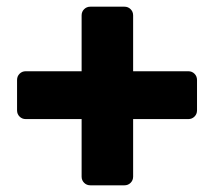

<svg xmlns="http://www.w3.org/2000/svg" viewBox="-20 -587 640 574"><path d="M250 -33Q239 -33 231.5 -40.5Q224 -48 224 -59V-231H57Q46 -231 38.5 -238.5Q31 -246 31 -257V-348Q31 -359 38.5 -366.5Q46 -374 57 -374H224V-541Q224 -552 231.5 -559.5Q239 -567 250 -567H352Q363 -567 370.5 -559.5Q378 -552 378 -541V-374H543Q554 -374 561.5 -366.5Q569 -359 569 -348V-257Q569 -246 561.5 -238.5Q554 -231 543 -231H378V-59Q378 -48 370.5 -40.5Q363 -33 352 -33Z"/></svg>

Font: Rubik Light ExtraBold
Style: Regular
Weight: 800
Version: Version 2.104